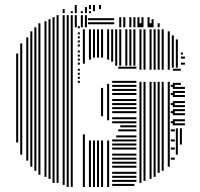

<svg xmlns="http://www.w3.org/2000/svg" viewBox="-20 -740 793 760"><path d="M52 -176H44V-528H52ZM68 -128H60V-568H68ZM92 -104H84V-592H92ZM108 -80H100V-616H108ZM124 -64H116V-632H124ZM140 -48H132V-632H140ZM164 -40H156V-632H164ZM180 -32H172V-632H180ZM196 -16H188V-632H196ZM212 -16H204V-632H212ZM236 -8H228V-632H236ZM252 0H244V-632H252ZM268 0H260V-632H268ZM296 -412H288V-420H296ZM296 -428H288V-436H296ZM296 -444H288V-452H296ZM296 -460H288V-468H296ZM296 -484H288V-492H296ZM296 -500H288V-508H296ZM296 -516H288V-524H296ZM296 -532H288V-540H296ZM296 -556H288V-564H296ZM296 -572H288V-580H296ZM296 -588H288V-596H296ZM296 -604H288V-612H296ZM296 -628H288V-636H296ZM316 0H308V-208H316ZM340 0H332V-184H340ZM356 0H348V-184H356ZM372 0H364V-184H372ZM388 0H380V-184H388ZM388 -280H380V-392H388ZM412 0H404V-184H412ZM412 -264H404V-408H412ZM512 -4H424V-12H512ZM520 -20H424V-28H520ZM520 -36H424V-44H520ZM520 -52H424V-60H520ZM520 -76H424V-84H520ZM520 -92H424V-100H520ZM520 -108H424V-116H520ZM520 -124H424V-132H520ZM520 -148H424V-156H520ZM520 -164H424V-172H520ZM520 -180H424V-188H520ZM520 -196H440V-204H520ZM520 -220H448V-228H520ZM520 -236H456V-244H520ZM520 -252H424V-260H520ZM520 -268H424V-276H520ZM520 -292H424V-300H520ZM520 -308H424V-316H520ZM520 -324H424V-332H520ZM520 -340H424V-348H520ZM520 -364H424V-372H520ZM520 -380H424V-388H520ZM520 -396H424V-404H520ZM520 -412H424V-420H520ZM520 -468H448V-476H520ZM316 -488H308V-624H316ZM340 -504H332V-624H340ZM356 -512H348V-624H356ZM372 -512H364V-624H372ZM388 -512H380V-624H388ZM412 -504H404V-624H412ZM428 -496H420V-624H428ZM444 -480H436V-624H444ZM460 -480H452V-624H460ZM484 -480H476V-624H484ZM500 -480H492V-624H500ZM516 -480H508V-624H516ZM540 -16H532V-416H540ZM540 -464H532V-472H540ZM556 -24H548V-416H556ZM556 -464H548V-472H556ZM580 -32H572V-416H580ZM580 -464H572V-472H580ZM596 -40H588V-416H596ZM596 -464H588V-472H596ZM612 -56H604V-416H612ZM612 -464H604V-472H612ZM628 -64H620V-416H628ZM628 -464H620V-472H628ZM652 -80H644V-416H652ZM652 -464H644V-472H652ZM672 -108H656V-116H672ZM672 -148H656V-156H672ZM672 -180H656V-188H672ZM672 -220H656V-228H672ZM672 -252H656V-260H672ZM672 -292H656V-300H672ZM672 -324H656V-332H672ZM672 -364H656V-372H672ZM672 -396H656V-404H672ZM684 -128H676V-232H684ZM700 -168H692V-232H700ZM712 -244H664V-252H712ZM712 -260H664V-268H712ZM712 -284H664V-292H712ZM712 -300H664V-308H712ZM712 -316H664V-324H712ZM712 -332H664V-340H712ZM712 -356H664V-364H712ZM712 -372H664V-380H712ZM712 -388H664V-396H712ZM696 -404H664V-412H696ZM696 -460H664V-468H696ZM540 -472H532V-624H540ZM556 -472H548V-624H556ZM580 -472H572V-624H580ZM596 -472H588V-624H596ZM612 -472H604V-624H612ZM628 -472H620V-624H628ZM652 -472H644V-616H652ZM668 -472H660V-600H668ZM684 -472H676V-584H684ZM712 -484H696V-492H712ZM712 -508H696V-516H712ZM704 -524H696V-532H704ZM540 -632H532V-648H540ZM580 -632H572V-648H580ZM612 -632H604V-648H612ZM140 -632H132V-648H140ZM164 -632H156V-656H164ZM180 -632H172V-664H180ZM196 -632H188V-672H196ZM212 -632H204V-680H212ZM236 -632H228V-680H236ZM252 -632H244V-680H252ZM268 -632H260V-680H268ZM284 -632H276V-680H284ZM308 -632H300V-680H308ZM324 -632H316V-680H324ZM432 -644H328V-652H432ZM432 -660H328V-668H432ZM460 -632H452V-672H460ZM476 -632H468V-672H476ZM500 -632H492V-672H500ZM516 -632H508V-672H516ZM532 -632H524V-672H532ZM548 -632H540V-672H548ZM572 -632H564V-672H572ZM588 -632H580V-664H588ZM612 -632H604V-648H612ZM236 -688H228V-704H236ZM268 -688H260V-696H268ZM284 -688H276V-696H284ZM308 -688H300V-696H308ZM324 -688H316V-696H324ZM340 -688H332V-696H340ZM284 -696H276V-720H284ZM324 -696H316V-712H324ZM356 -696H348V-720H356ZM340 -704H332V-720H340ZM380 -704H372V-720H380Z"/></svg>

Font: Rubik Lines
Style: Regular
Weight: 400
Designer: Hubert and Fischer, NaN
Foundry: Hubert and Fischer, NaN
Version: Version 2.201